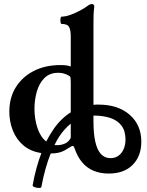

<svg xmlns="http://www.w3.org/2000/svg" viewBox="-20 -746 724 947"><path d="M184 176Q183 181 172 181Q161 181 150.5 177Q140 173 141 168Q149 123 160 83Q171 43 184 9Q131 1 96 -28.5Q61 -58 43.5 -102Q26 -146 26 -195Q26 -265 58.5 -316.5Q91 -368 147.5 -396.5Q204 -425 277 -425Q296 -425 307 -423.5Q318 -422 329 -418V-591H441V-229Q448 -230 454 -230Q460 -230 467 -230Q562 -230 619.5 -180Q677 -130 677 -47Q677 24 634.5 67Q592 110 516 110Q474 110 441 96Q408 82 385 54.5Q362 27 348 -14Q344 -26 339 -26Q336 -26 332 -24Q328 -22 325 -20Q313 -12 299.5 -4.5Q286 3 269.5 7Q253 11 230 11Q216 46 204.5 87Q193 128 184 176ZM262 -30Q279 -30 295.5 -36Q312 -42 322 -55Q326 -60 327.5 -63Q329 -66 329 -69V-136Q314 -124 299.5 -108Q285 -92 272.5 -73Q260 -54 249 -31Q251 -30 254.5 -30Q258 -30 262 -30ZM208 -48Q225 -81 243.5 -108Q262 -135 283.5 -156Q305 -177 329 -192V-339Q329 -356 328 -362.5Q327 -369 319 -373Q308 -380 294.5 -383.5Q281 -387 267 -387Q225 -387 199 -361Q173 -335 161.5 -294Q150 -253 150 -209Q150 -160 164.5 -115.5Q179 -71 208 -48ZM525 34Q548 34 564.5 22Q581 10 590 -11Q599 -32 599 -58Q599 -100 579.5 -126Q560 -152 524.5 -164Q489 -176 441 -176V-146Q441 -85 450.5 -45Q460 -5 478.5 14.5Q497 34 525 34ZM329 -529V-567Q329 -597 321 -612.5Q313 -628 284 -628Q280 -628 278.5 -637Q277 -646 278.5 -655Q280 -664 284 -664Q303 -664 328 -673Q353 -682 376 -694.5Q399 -707 412 -717Q424 -726 433 -726Q445 -726 445 -713Q442 -691 441.5 -669.5Q441 -648 441 -628V-529Z"/></svg>

Font: Junicode VF
Style: Regular
Weight: 400
Designer: Peter S. Baker
Version: Version 2.213